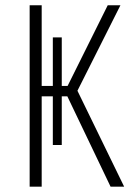

<svg xmlns="http://www.w3.org/2000/svg" viewBox="-20 -704 514 724"><path d="M272 -361.8 448.2 0H397L233.9 -340.8H212.9V-157.2H179.2V-340.8H137.2V0H91.8V-684.1H137.2V-379.9H179.2V-563H212.9V-379.9H234.9L386.2 -684.1H434.1Z"/></svg>

Font: Fira Sans Compressed ExtraLight
Style: Regular
Weight: 250
Width: 1
Designer: Carrois Corporate & Edenspiekermann AG
Foundry: Carrois Corporate GbR & Edenspiekermann AG
Version: Version 4.203;PS 004.203;hotconv 1.0.88;makeotf.lib2.5.64775